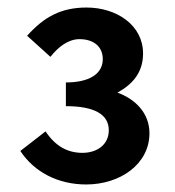

<svg xmlns="http://www.w3.org/2000/svg" viewBox="-20 -908 464 510"><path d="M209 -418C299 -418 377 -472 377 -554C377 -608 339 -645 292 -662C334 -685 360 -717 360 -766C360 -841 290 -888 210 -888C142 -888 97 -863 52 -813L114 -757C135 -784 162 -804 191 -804C229 -804 253 -784 253 -751C253 -711 216 -689 155 -689V-626C231 -626 269 -604 269 -562C269 -524 238 -502 199 -502C159 -502 127 -520 101 -559L34 -507C71 -451 134 -418 209 -418Z"/></svg>

Font: Noto Sans JP
Style: Bold
Weight: 700
Designer: Ryoko NISHIZUKA  (kana, bopomofo & ideographs); Paul D. Hunt (Latin, Greek & Cyrillic); Sandoll Communications , Soo-you
Foundry: Adobe
Version: Version 2.002;hotconv 1.0.116;makeotfexe 2.5.65601